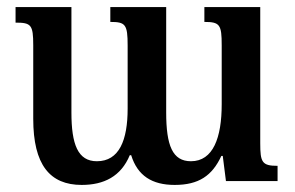

<svg xmlns="http://www.w3.org/2000/svg" viewBox="-20 -512 835 543"><path d="M558 -492V-450C602 -450 607 -442 607 -384V-217C607 -123 583 -56 520 -56C468 -56 450 -100 450 -194V-492H292V-450C335 -450 341 -443 341 -383V-205C341 -115 317 -56 254 -56C200 -56 182 -104 182 -194V-492H24V-448C68 -448 74 -442 74 -384V-176C74 -46 121 11 211 11C274 11 322 -13 347 -73H351C369 -15 410 11 474 11C542 11 580 -15 606 -71H610L619 0H765V-43C721 -43 716 -53 716 -107V-492Z"/></svg>

Font: Noto Serif Armenian Condensed SemiBold
Style: Regular
Weight: 600
Width: 3
Designer: Monotype Design Team
Foundry: Monotype Imaging Inc.
Version: Version 2.008